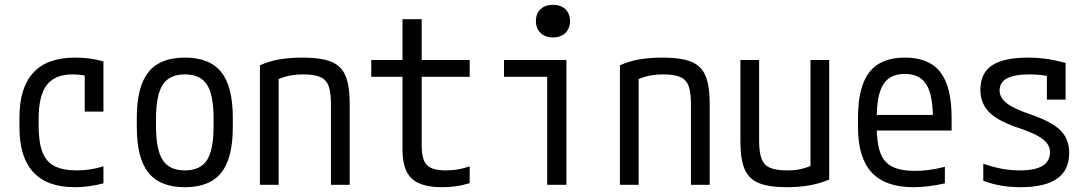

<svg xmlns="http://www.w3.org/2000/svg" viewBox="-20 -770 4540 800"><path d="M292 10Q61 10 61 -240V-280Q61 -530 293 -530Q358 -530 411 -514V-305H333V-502L371 -445Q349 -453 327 -456.5Q305 -460 283 -460Q209 -460 175 -416Q141 -372 141 -275V-245Q141 -178 156.5 -137Q172 -96 207 -78Q242 -60 300 -60Q328 -60 355 -64Q382 -68 411 -77V-6Q384 1 354 5.5Q324 10 292 10Z M750 10Q647 10 598.5 -50.5Q550 -111 550 -240V-280Q550 -409 598.5 -469.5Q647 -530 750 -530Q854 -530 902 -469.5Q950 -409 950 -280V-240Q950 -111 902 -50.5Q854 10 750 10ZM750 -60Q815 -60 842.5 -103Q870 -146 870 -245V-275Q870 -374 842.5 -417Q815 -460 750 -460Q686 -460 658 -417Q630 -374 630 -275V-245Q630 -146 658 -103Q686 -60 750 -60Z M1063 -498Q1101 -515 1144 -522.5Q1187 -530 1241 -530Q1317 -530 1359.5 -513Q1402 -496 1419.5 -454.5Q1437 -413 1437 -340V0H1359V-336Q1359 -385 1349 -412Q1339 -439 1313.5 -449.5Q1288 -460 1242 -460Q1219 -460 1199 -457Q1179 -454 1159 -447.5Q1139 -441 1115 -428L1141 -478V0H1063Z M1822 10Q1734 10 1695.5 -26Q1657 -62 1657 -147V-450H1527V-520H1657V-690H1737V-520H1937V-450H1737V-164Q1737 -105 1758.5 -82.5Q1780 -60 1838 -60Q1866 -60 1890.5 -64.5Q1915 -69 1937 -77V-7Q1909 2 1880.5 6Q1852 10 1822 10Z M2260 0V-450H2080V-520H2340V0ZM2284 -614Q2252 -614 2232.5 -632.5Q2213 -651 2213 -682Q2213 -714 2232.5 -732Q2252 -750 2284 -750Q2316 -750 2335.5 -732Q2355 -714 2355 -682Q2355 -651 2335.5 -632.5Q2316 -614 2284 -614Z M2563 -498Q2601 -515 2644 -522.5Q2687 -530 2741 -530Q2817 -530 2859.5 -513Q2902 -496 2919.5 -454.5Q2937 -413 2937 -340V0H2859V-336Q2859 -385 2849 -412Q2839 -439 2813.5 -449.5Q2788 -460 2742 -460Q2719 -460 2699 -457Q2679 -454 2659 -447.5Q2639 -441 2615 -428L2641 -478V0H2563Z M3259 10Q3185 10 3142.5 -7Q3100 -24 3082.5 -65.5Q3065 -107 3065 -180V-520H3143V-184Q3143 -136 3153 -109Q3163 -82 3188.5 -71Q3214 -60 3260 -60Q3284 -60 3303.5 -63Q3323 -66 3342.5 -73Q3362 -80 3385 -92L3357 -42V-520H3435V-22Q3362 10 3259 10Z M3786 10Q3669 10 3612 -51.5Q3555 -113 3555 -240V-280Q3555 -409 3602.5 -469.5Q3650 -530 3750 -530Q3851 -530 3898 -469.5Q3945 -409 3945 -280V-226H3594V-291H3885L3867 -268V-277Q3867 -375 3839.5 -418.5Q3812 -462 3750 -462Q3688 -462 3660.5 -418.5Q3633 -375 3633 -277V-243Q3633 -174 3648 -133.5Q3663 -93 3698 -75.5Q3733 -58 3792 -58Q3821 -58 3851.5 -62Q3882 -66 3917 -75V-6Q3887 1 3852.5 5.5Q3818 10 3786 10Z M4232 10Q4189 10 4151.5 3.5Q4114 -3 4077 -17V-88Q4116 -74 4153.5 -67Q4191 -60 4229 -60Q4293 -60 4324 -79Q4355 -98 4355 -137Q4355 -157 4342.5 -173Q4330 -189 4303.5 -204Q4277 -219 4233 -234Q4142 -263 4103.5 -300.5Q4065 -338 4065 -396Q4065 -465 4113.5 -497.5Q4162 -530 4265 -530Q4300 -530 4335 -525.5Q4370 -521 4420 -508V-355H4342V-495L4378 -447Q4341 -455 4317 -457.5Q4293 -460 4270 -460Q4207 -460 4176 -443.5Q4145 -427 4145 -393Q4145 -374 4157 -357.5Q4169 -341 4196 -326Q4223 -311 4269 -295Q4361 -264 4398 -227.5Q4435 -191 4435 -133Q4435 -61 4384.5 -25.5Q4334 10 4232 10Z"/></svg>

Font: M PLUS 1 Code
Style: Regular
Weight: 400
Designer: Coji Morishita
Foundry: UNDERFOREST DESIGN
Version: Version 1.005